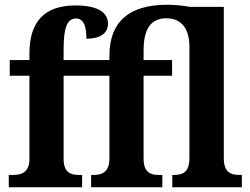

<svg xmlns="http://www.w3.org/2000/svg" viewBox="-20 -789 1055 809"><path d="M17 0H326V-52H311C278 -52 248 -62 248 -120V-470H441V-121C441 -63 409 -52 375 -52H364V0H664V-52H647C614 -52 585 -63 585 -121V-470H705V-536H585V-576C585 -660 611 -712 681 -712C747 -712 778 -664 778 -594V-123C778 -65 752 -52 714 -52H706V0H999V-52H988C950 -52 923 -65 923 -123V-760H781C757 -764 724 -769 685 -769C522 -769 441 -696 441 -554V-536H248V-583C248 -672 263 -711 300 -711C336 -711 344 -671 344 -626C409 -626 435 -653 435 -690C435 -727 407 -766 298 -766C163 -766 104 -693 104 -564V-536H21V-470H104V-117C104 -60 65 -52 38 -52H17Z"/></svg>

Font: Noto Serif SemiCondensed
Style: Bold
Weight: 700
Width: 4
Designer: Monotype Design Team
Foundry: Monotype Imaging Inc.
Version: Version 2.015